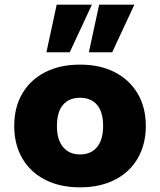

<svg xmlns="http://www.w3.org/2000/svg" viewBox="-20 -792 686 823"><path d="M323 11Q237 11 173.5 -21.5Q110 -54 75.5 -113.5Q41 -173 41 -252Q41 -332 75.5 -391Q110 -450 173.5 -482.5Q237 -515 323 -515Q409 -515 472 -482.5Q535 -450 570 -391Q605 -332 605 -252Q605 -173 570.5 -113.5Q536 -54 472.5 -21.5Q409 11 323 11ZM323 -130Q370 -130 396 -161.5Q422 -193 422 -252Q422 -312 396 -342.5Q370 -373 323 -373Q276 -373 250 -342.5Q224 -312 224 -252Q224 -193 250.5 -161.5Q277 -130 323 -130ZM361 -568 405 -772H556L461 -568ZM179 -568 223 -772H374L279 -568Z"/></svg>

Font: Nunito Sans 8pt Black
Style: Regular
Weight: 900
Version: Version 3.101;gftools[0.9.27]